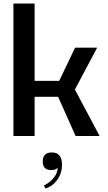

<svg xmlns="http://www.w3.org/2000/svg" viewBox="-20 -770 614 1087"><path d="M56 -750H176V-312H315L405 -500H530L404 -263L544 0H408L309 -222H176V0H56ZM228 281Q261 264 283 238Q305 212 307 180Q294 193 270 193Q222 193 222 144Q222 93 274 93Q331 93 331 164Q331 210 305 247Q279 284 238 297Z"/></svg>

Font: Moderustic Med
Style: Regular
Weight: 500
Designer: Tural Alisoy
Foundry: TAFT Foundry
Version: Version 2.110